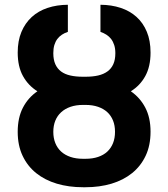

<svg xmlns="http://www.w3.org/2000/svg" viewBox="-20 -780 710 810"><path d="M137.8 -394.9Q99.1 -419 76.9 -459.2Q54.7 -499.3 54.7 -558.2Q54.7 -607.6 70.3 -645.1Q85.9 -682.5 113.8 -708.1Q141.7 -733.7 180.6 -746.6Q219.5 -759.6 266.3 -759.9V-645.6Q252.5 -641 241.3 -633.7Q230.1 -626.4 221.9 -615.6Q213.8 -604.8 209.3 -590Q204.9 -575.3 204.9 -555.8Q204.9 -528.1 213.4 -509.1Q221.9 -490.1 237.9 -478.3Q253.9 -466.6 276.8 -461.5Q299.7 -456.3 328.5 -456.3H341.6Q371.1 -456.3 394.2 -461.6Q417.3 -467 433.4 -478.7Q449.6 -490.4 458.1 -509.4Q466.6 -528.4 466.6 -555.8Q466.6 -575.3 461.8 -590Q457 -604.8 448.7 -615.6Q440.3 -626.4 428.8 -633.7Q417.3 -641 403.8 -645.6V-759.9Q450.3 -759.6 489 -746.8Q527.7 -734 555.8 -708.8Q583.8 -683.6 599.4 -646Q615.1 -608.3 615.1 -558.2Q615.1 -499.3 593 -459.2Q571 -419 532 -394.9Q571 -367.9 593 -325.8Q615.1 -283.7 615.1 -224.1Q615.1 -166.5 594.5 -122.9Q573.9 -79.2 537.3 -49.7Q500.7 -20.2 450.5 -5.1Q400.2 9.9 340.6 9.9H330.3Q270.2 9.9 219.8 -5.1Q169.4 -20.2 132.6 -49.7Q95.9 -79.2 75.3 -122.9Q54.7 -166.5 54.7 -223.7Q54.7 -283.4 76.7 -325.8Q98.7 -368.3 137.8 -394.9ZM204.9 -223.7Q204.9 -197.4 213.4 -176.3Q221.9 -155.2 238.1 -140.4Q254.3 -125.7 277.5 -117.9Q300.8 -110.1 330.3 -110.1H340.6Q370.4 -110.1 393.6 -117.9Q416.9 -125.7 432.7 -140.4Q448.5 -155.2 456.9 -176.3Q465.2 -197.4 465.2 -224.1Q465.2 -250.4 456.9 -271.3Q448.5 -292.3 432.7 -306.8Q416.9 -321.4 393.6 -329.4Q370.4 -337.4 340.6 -337.4H330.3Q300.8 -337.4 277.5 -329.4Q254.3 -321.4 238.1 -306.6Q221.9 -291.9 213.4 -271Q204.9 -250 204.9 -223.7Z"/></svg>

Font: Cannonade
Style: Bold
Weight: 700
Designer: Rasmus Andersson
Foundry: rsms
Version: Version 3.012;git-f93a4a705